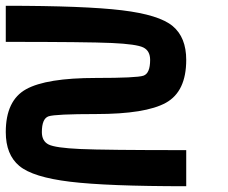

<svg xmlns="http://www.w3.org/2000/svg" viewBox="-20 -645 790 665"><path d="M0 -187.5Q0 -296.9 70.3 -335.9Q140.6 -375 312.5 -375Q453.1 -375 476.6 -382.8Q500 -390.6 500 -437.5Q500 -468.8 476.6 -480.5Q453.1 -492.2 367.2 -496.1Q281.2 -500 0 -500V-625Q273.4 -625 402.3 -609.4Q531.2 -593.8 578.1 -554.7Q625 -515.6 625 -437.5Q625 -328.1 554.7 -289.1Q484.4 -250 312.5 -250Q171.9 -250 148.4 -242.2Q125 -234.4 125 -187.5Q125 -156.2 148.4 -144.5Q171.9 -132.8 257.8 -128.9Q343.8 -125 625 -125V0Q351.6 0 222.7 -15.6Q93.8 -31.2 46.9 -70.3Q0 -109.4 0 -187.5Z"/></svg>

Font: CraftyPE
Style: Regular
Weight: 400
Designer: Erek Butcher
Foundry: Haunted Coop
Version: Version 0.018;April 4, 2024;FontCreator 15.0.0.2962 64-bit